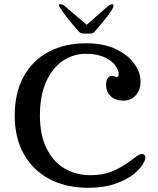

<svg xmlns="http://www.w3.org/2000/svg" viewBox="-20 -884 752 914"><path d="M50 -334Q50 -442 92.5 -519.5Q135 -597 212 -637.5Q289 -678 390 -678Q467 -678 520.5 -655Q574 -632 604 -599Q628 -572 638.5 -547.5Q649 -523 649 -494Q649 -456 626.5 -430.5Q604 -405 566 -405Q529 -405 507 -426Q485 -447 485 -482Q485 -502 493 -512.5Q501 -523 514 -523Q521 -523 531 -518Q537 -515 541 -519Q545 -523 545 -532Q545 -547 534 -565Q517 -593 479.5 -610.5Q442 -628 390 -628Q330 -628 280 -595Q230 -562 200 -495.5Q170 -429 170 -334Q170 -243 201 -179Q232 -115 286.5 -82.5Q341 -50 410 -50Q469 -50 511 -67Q553 -84 592 -112L610 -125Q624 -136 635.5 -143.5Q647 -151 656 -151Q663 -151 667.5 -146.5Q672 -142 672 -134Q672 -127 667 -115Q655 -88 622 -59.5Q589 -31 532.5 -10.5Q476 10 400 10Q296 10 217 -31Q138 -72 94 -149.5Q50 -227 50 -334ZM266 -847Q279 -827 300.5 -799Q322 -771 353 -736Q363 -724 383 -724H403Q425 -724 431 -734Q469 -777 491.5 -807Q514 -837 519 -850Q521 -857 519.5 -860.5Q518 -864 513 -864Q504 -864 484 -846L393 -766L299 -846Q288 -856 281 -860Q274 -864 266 -864Q255 -864 266 -847Z"/></svg>

Font: Raigarh
Style: Regular
Weight: 400
Designer: jaikishan Patel
Foundry: MagicType
Version: Version 1.000;FEAKit 1.0